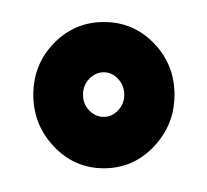

<svg xmlns="http://www.w3.org/2000/svg" viewBox="-20 -724 183 170"><path d="M72 -575Q46 -575 27.8 -594.2Q9.5 -613.5 9.5 -640Q9.5 -667 27.8 -685.8Q46 -704.5 72 -704.5Q98 -704.5 116.2 -685.8Q134.5 -667 134.5 -640Q134.5 -613.5 116.2 -594.2Q98 -575 72 -575ZM72 -620.5Q79 -620.5 84.5 -626.2Q90 -632 90 -640Q90 -648.5 84.5 -654.2Q79 -660 72 -660Q64.5 -660 59 -654.2Q53.5 -648.5 53.5 -640Q53.5 -632 59 -626.2Q64.5 -620.5 72 -620.5Z"/></svg>

Font: Anybody Condensed Regular
Style: Bold
Weight: 700
Width: 3
Designer: Tyler Finck
Foundry: Etcetera Type Company
Version: Version 1.010; ttfautohint (v1.8.3) -l 8 -r 50 -G 200 -x 14 